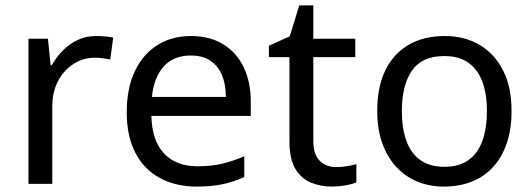

<svg xmlns="http://www.w3.org/2000/svg" viewBox="-20 -679 1963 709"><path d="M335 -546Q350 -546 367.5 -544.5Q385 -543 398 -540L387 -459Q374 -462 358.5 -464Q343 -466 329 -466Q298 -466 270 -453Q242 -440 220 -416.5Q198 -393 185.5 -360Q173 -327 173 -286V0H85V-536H157L167 -438H171Q188 -468 212 -492.5Q236 -517 267 -531.5Q298 -546 335 -546Z M685 -546Q754 -546 803.5 -516Q853 -486 879.5 -431.5Q906 -377 906 -304V-251H539Q541 -160 585.5 -112.5Q630 -65 710 -65Q761 -65 800.5 -74.5Q840 -84 882 -102V-25Q841 -7 801 1.5Q761 10 706 10Q630 10 571.5 -21Q513 -52 480.5 -113.5Q448 -175 448 -264Q448 -352 477.5 -415Q507 -478 560.5 -512Q614 -546 685 -546ZM684 -474Q621 -474 584.5 -433.5Q548 -393 541 -321H814Q814 -367 800 -401Q786 -435 757.5 -454.5Q729 -474 684 -474Z M1221 -62Q1241 -62 1262 -65.5Q1283 -69 1296 -73V-6Q1282 1 1256 5.5Q1230 10 1206 10Q1164 10 1128.5 -4.5Q1093 -19 1071 -55Q1049 -91 1049 -156V-468H973V-510L1050 -545L1085 -659H1137V-536H1292V-468H1137V-158Q1137 -109 1160.5 -85.5Q1184 -62 1221 -62Z M1869 -269Q1869 -202 1851.5 -150.5Q1834 -99 1801.5 -63Q1769 -27 1722.5 -8.5Q1676 10 1619 10Q1566 10 1521 -8.5Q1476 -27 1443 -63Q1410 -99 1391.5 -150.5Q1373 -202 1373 -269Q1373 -358 1403 -419.5Q1433 -481 1489 -513.5Q1545 -546 1622 -546Q1695 -546 1750.5 -513.5Q1806 -481 1837.5 -419.5Q1869 -358 1869 -269ZM1464 -269Q1464 -206 1480.5 -159.5Q1497 -113 1532 -88Q1567 -63 1621 -63Q1675 -63 1710 -88Q1745 -113 1761.5 -159.5Q1778 -206 1778 -269Q1778 -333 1761 -378Q1744 -423 1709.5 -447.5Q1675 -472 1620 -472Q1538 -472 1501 -418Q1464 -364 1464 -269Z"/></svg>

Font: lbangla85
Style: Book
Weight: 400
Designer: Jelle Bosma - Monotype Design Team
Foundry: Monotype Imaging Inc.
Version: Version 2.003